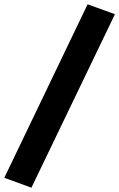

<svg xmlns="http://www.w3.org/2000/svg" viewBox="-85 -790 554 892"><path d="M61 82 -65 36 322 -770 449 -724Z"/></svg>

Font: Nunito Sans 9pt Black
Style: Italic
Weight: 900
Italic angle: -9°
Version: Version 3.101;gftools[0.9.27]